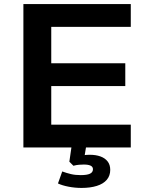

<svg xmlns="http://www.w3.org/2000/svg" viewBox="-20 -725 729 944"><path d="M95 0V-705H623V-593H232V-414H596V-302H232V-112H623V0ZM381 199Q349 199 317.5 193Q286 187 265 177L286 118Q308 126 329 131Q350 136 377 136Q408 136 422.5 129Q437 122 437 107Q437 95 425.5 89.5Q414 84 392 84Q382 84 369 85Q356 86 341 90L321 70L334 -20H406L393 59L360 45Q375 40 390.5 38Q406 36 422 36Q451 36 473.5 44Q496 52 509 68.5Q522 85 522 110Q522 139 505 159Q488 179 456 189Q424 199 381 199Z"/></svg>

Font: Nunito Sans 10pt SemiExpanded
Style: Bold
Weight: 700
Width: 6
Designer: Vernon Adams
Foundry: Vernon Adams
Version: Version 3.101;gftools[0.9.27]